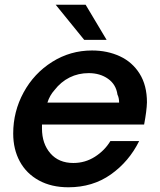

<svg xmlns="http://www.w3.org/2000/svg" viewBox="-20 -783 677 814"><path d="M36 -217Q36 -310 80 -391Q124 -472 201 -520.5Q278 -569 370 -569Q435 -569 488 -544.5Q541 -520 572 -470.5Q603 -421 603 -349Q602 -313 591 -255H158V-238Q158 -174 193.5 -133Q229 -92 291 -92Q341 -92 382.5 -118.5Q424 -145 448 -185H570Q527 -98 450 -43.5Q373 11 270 11Q198 11 145 -18Q92 -47 64 -98.5Q36 -150 36 -217ZM485 -348Q485 -368 478 -382Q472 -425 438 -449Q404 -473 356 -473Q312 -473 275 -454.5Q238 -436 211 -401Q191 -379 181 -348ZM432 -614H337L216 -763H343Z"/></svg>

Font: Open Sauce One SemiBold Italic
Style: Regular
Weight: 600
Italic angle: -10°
Designer: Alfredo Marco Pradil
Foundry: Creative Sauce Fz LLC
Version: Version 1.477